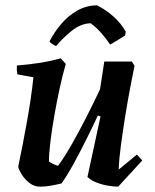

<svg xmlns="http://www.w3.org/2000/svg" viewBox="-20 -686 578 718"><path d="M130 12Q108 12 90.5 -1.5Q73 -15 62 -32.5Q51 -50 48 -62Q65 -143 81 -232Q97 -321 105 -397L45 -408Q42 -423 43 -441Q82 -444 125.5 -450.5Q169 -457 207 -468L226 -447Q214 -406 203 -355Q192 -304 183 -252.5Q174 -201 168.5 -156Q163 -111 163 -82Q177 -72 197 -66Q219 -95 246.5 -143Q274 -191 302 -246Q330 -301 354 -352L370 -456H473L483 -440Q476 -406 466.5 -356Q457 -306 448 -250Q439 -194 432 -141.5Q425 -89 424 -52L492 -108L512 -86L422 12Q407 12 385 8.5Q363 5 342 -3Q321 -11 307 -24L356 -251L346 -254Q325 -209 301.5 -162Q278 -115 255 -73Q232 -31 210 0Q189 5 169.5 8.5Q150 12 130 12ZM343 -666Q375 -650 403.5 -625Q432 -600 450 -568L448 -553L392 -519Q379 -539 360 -561Q341 -583 319 -599Q282 -598 248 -570.5Q214 -543 190 -514Q185 -515 176 -521Q167 -527 165 -531Q183 -566 209.5 -597Q236 -628 270 -647Q304 -666 343 -666Z"/></svg>

Font: Labrada SemiBold
Style: Italic
Weight: 600
Italic angle: -7°
Designer: Mercedes Jáuregui
Foundry: Omnibus-Type Team
Version: Version 1.000; ttfautohint (v1.8.4.7-5d5b)